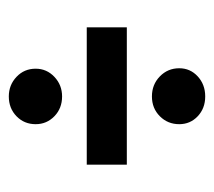

<svg xmlns="http://www.w3.org/2000/svg" viewBox="-45 -504 486 436"><g transform="rotate(-90 198.0 -286.0)"><path d="M42 -241V-332H354V-241ZM197 -63Q170 -63 152 -80Q134 -97 134 -122Q134 -148 152 -166Q170 -184 197 -184Q224 -184 242.5 -166Q261 -148 261 -122Q261 -97 242.5 -80Q224 -63 197 -63ZM197 -388Q170 -388 152 -405.5Q134 -423 134 -448Q134 -474 152 -491.5Q170 -509 197 -509Q223 -509 241.5 -491.5Q260 -474 260 -448Q260 -423 241.5 -405.5Q223 -388 197 -388Z"/></g></svg>

Font: Alumni Sans ExtraBold
Style: Regular
Weight: 800
Designer: Robert E. Leuschke
Foundry: Robert E. Leuschke
Version: Version 1.018